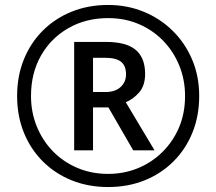

<svg xmlns="http://www.w3.org/2000/svg" viewBox="-20 -744 872 774"><path d="M416 10Q336 10 269 -17Q202 -44 152.5 -93.5Q103 -143 76 -210Q49 -277 49 -357Q49 -437 76 -504Q103 -571 152.5 -620.5Q202 -670 269 -697Q336 -724 416 -724Q492 -724 558.5 -697Q625 -670 675.5 -620.5Q726 -571 754.5 -504Q783 -437 783 -357Q783 -277 756 -210Q729 -143 679.5 -93.5Q630 -44 563 -17Q496 10 416 10ZM416 -43Q480 -43 536 -66Q592 -89 635 -131.5Q678 -174 702 -231Q726 -288 726 -357Q726 -422 703 -479Q680 -536 638.5 -579Q597 -622 540.5 -646.5Q484 -671 416 -671Q326 -671 255.5 -630.5Q185 -590 145 -519.5Q105 -449 105 -357Q105 -292 128 -235Q151 -178 192.5 -135Q234 -92 291 -67.5Q348 -43 416 -43ZM279 -138V-575H407Q489 -575 527 -543Q565 -511 565 -446Q565 -399 541 -371.5Q517 -344 487 -332L603 -138H517L417 -311H355V-138ZM405 -373Q444 -373 466 -393Q488 -413 488 -444Q488 -479 468 -495Q448 -511 404 -511H355V-373Z"/></svg>

Font: Noto Sans NKo
Style: Regular
Weight: 400
Designer: Monotype Design Team
Foundry: Monotype Imaging Inc.
Version: Version 2.003; ttfautohint (v1.8.4.7-5d5b)